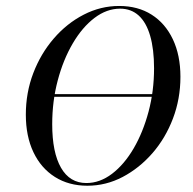

<svg xmlns="http://www.w3.org/2000/svg" viewBox="-20 -602 638 634"><path d="M116.9 -282.3 117.7 -291.1H531.5L529.8 -282.3ZM268.5 11.3Q207.3 11.3 161.3 -17.7Q115.3 -46.8 90.3 -99.6Q65.3 -152.4 65.3 -223.4Q65.3 -296 89.9 -360.5Q114.5 -425 157.7 -475Q200.8 -525 256.5 -553.6Q312.1 -582.3 373.4 -582.3Q435.5 -582.3 480.6 -553.6Q525.8 -525 550.8 -472.2Q575.8 -419.4 575.8 -348.4Q575.8 -275.8 551.2 -210.9Q526.6 -146 483.5 -96.4Q440.3 -46.8 385.1 -17.7Q329.8 11.3 268.5 11.3ZM265.3 2.4Q309.7 2.4 350 -28.2Q390.3 -58.9 421.4 -112.1Q452.4 -165.3 470.6 -233.5Q488.7 -301.6 488.7 -376.6Q488.7 -439.5 475.8 -483.9Q462.9 -528.2 437.9 -550.8Q412.9 -573.4 376.6 -573.4Q332.3 -573.4 291.9 -542.7Q251.6 -512.1 220.2 -458.5Q188.7 -404.8 170.6 -336.3Q152.4 -267.7 152.4 -191.9Q152.4 -98.4 181.5 -48Q210.5 2.4 265.3 2.4Z"/></svg>

Font: Playfair 144pt SemiCondensed
Style: Italic
Weight: 400
Width: 4
Italic angle: -15.6°
Designer: Claus Eggers Sørensen
Foundry: Claus Eggers Sørensen
Version: Version 2.203